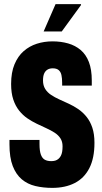

<svg xmlns="http://www.w3.org/2000/svg" viewBox="-20 -901 497 933"><path d="M234 12Q190 12 152 3Q114 -6 86 -29.5Q58 -53 42 -94Q26 -135 26 -200Q26 -204 26 -210.5Q26 -217 26 -221H172Q172 -216 172 -210.5Q172 -205 172 -200Q172 -168 178.5 -150Q185 -132 197.5 -125Q210 -118 229 -118Q240 -118 248.5 -120.5Q257 -123 264 -129Q271 -135 275.5 -143.5Q280 -152 282 -163.5Q284 -175 284 -190Q284 -213 273.5 -229Q263 -245 245 -256.5Q227 -268 205 -278Q183 -288 159 -299.5Q135 -311 113 -326Q91 -341 73 -363.5Q55 -386 44.5 -417.5Q34 -449 34 -493Q34 -549 50.5 -588.5Q67 -628 95 -652.5Q123 -677 159 -688.5Q195 -700 235 -700Q276 -700 311 -690Q346 -680 372 -658Q398 -636 412 -599.5Q426 -563 426 -510V-485H282V-498Q282 -521 278.5 -536.5Q275 -552 265 -560.5Q255 -569 236 -569Q221 -569 210.5 -562.5Q200 -556 194.5 -543.5Q189 -531 189 -510Q189 -486 199.5 -469Q210 -452 228 -440Q246 -428 268 -418Q290 -408 314 -397Q338 -386 360 -371Q382 -356 400 -334Q418 -312 428.5 -281Q439 -250 439 -207Q439 -132 414 -83.5Q389 -35 343 -11.5Q297 12 234 12ZM192 -748 250 -881H373L374 -877L280 -748Z"/></svg>

Font: Archivo ExtraCondensed ExtraBold
Style: Regular
Weight: 800
Width: 2
Designer: Hector Gatti
Foundry: Omnibus-Type
Version: Version 2.001